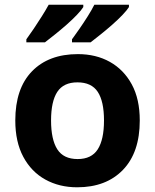

<svg xmlns="http://www.w3.org/2000/svg" viewBox="-20 -786 659 816"><path d="M574 -274Q574 -138 502.5 -64Q431 10 308 10Q232 10 172.5 -23Q113 -56 79 -119.5Q45 -183 45 -274Q45 -410 116 -483Q187 -556 311 -556Q388 -556 447 -523Q506 -490 540 -427.5Q574 -365 574 -274ZM197 -274Q197 -193 223.5 -151.5Q250 -110 310 -110Q369 -110 395.5 -151.5Q422 -193 422 -274Q422 -355 395.5 -395.5Q369 -436 309 -436Q250 -436 223.5 -395.5Q197 -355 197 -274ZM528 -756Q520 -743 501 -723Q482 -703 457 -681Q432 -659 407.5 -639.5Q383 -620 365 -606H286V-619Q300 -638 318 -664Q336 -690 353 -717Q370 -744 381 -766H528ZM334 -756Q326 -743 307 -723Q288 -703 263 -681Q238 -659 213.5 -639.5Q189 -620 171 -606H92V-619Q106 -638 123.5 -664Q141 -690 158 -717Q175 -744 187 -766H334Z"/></svg>

Font: Noto Sans Gurmukhi UI
Style: Bold
Weight: 700
Designer: Jelle Bosma - Monotype Design Team
Foundry: Monotype Imaging Inc.
Version: Version 2.004; ttfautohint (v1.8.4.7-5d5b)